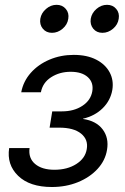

<svg xmlns="http://www.w3.org/2000/svg" viewBox="-20 -749 505 777"><path d="M189.9 7.8Q100.1 7.8 53.5 -37.4Q6.8 -82.5 17.1 -149.9H99.6Q94.2 -108.9 122.1 -85.4Q149.9 -62 200.2 -62Q252.4 -62 288.8 -85.2Q325.2 -108.4 331.1 -145.5Q337.9 -184.1 308.1 -208.3Q278.3 -232.4 219.7 -232.4H180.7L191.4 -298.3H230.5Q279.3 -298.3 313.2 -320.6Q347.2 -342.8 353.5 -379.4Q359.4 -415 335.4 -436.8Q311.5 -458.5 266.1 -458.5Q221.2 -458.5 187 -436.5Q152.8 -414.6 145.5 -375.5H65.9Q74.2 -419.9 104.5 -454.1Q134.8 -488.3 180.2 -507.6Q225.6 -526.9 278.3 -526.9Q332 -526.9 369.1 -507.8Q406.2 -488.8 423.6 -456.5Q440.9 -424.3 434.6 -385.3Q427.2 -342.3 395.5 -311Q363.8 -279.8 315.9 -268.6V-267.6Q369.6 -259.8 395.5 -225.3Q421.4 -190.9 413.1 -142.6Q406.2 -99.6 374.8 -65.4Q343.3 -31.2 295.2 -11.7Q247.1 7.8 189.9 7.8ZM190.4 -616.2Q167 -616.2 153.3 -632.8Q139.6 -649.4 143.1 -672.9Q147 -696.3 166.3 -712.9Q185.5 -729.5 209 -729.5Q232.4 -729.5 246.3 -712.9Q260.3 -696.3 256.3 -672.9Q252.9 -649.4 233.4 -632.8Q213.9 -616.2 190.4 -616.2ZM394.5 -616.2Q371.1 -616.2 357.4 -632.8Q343.8 -649.4 347.2 -672.9Q351.1 -696.3 370.4 -712.9Q389.6 -729.5 413.1 -729.5Q436.5 -729.5 450.4 -712.9Q464.4 -696.3 460.4 -672.9Q457 -649.4 437.5 -632.8Q418 -616.2 394.5 -616.2Z"/></svg>

Font: Inter Display
Style: Italic
Weight: 400
Italic angle: -9.39999°
Designer: Rasmus Andersson
Foundry: rsms
Version: Version 4.000;git-a52131595